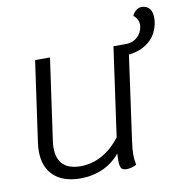

<svg xmlns="http://www.w3.org/2000/svg" viewBox="-80 -778 831 864"><g transform="rotate(-10 335.5 -346.0)"><path d="M671 -645Q671 -633 670 -627Q662 -572 624.5 -539.5Q587 -507 530 -501L476 -113Q471 -76 471 -54Q471 -32 476 -7Q452 5 431 5Q413 5 406.5 -4.5Q400 -14 400 -41Q400 -60 401 -72Q369 -32 322 -11Q275 10 220 10Q141 10 98 -30Q55 -70 55 -143Q55 -161 58 -182L110 -550H178L126 -182Q123 -163 123 -147Q123 -44 230 -44Q281 -44 327.5 -69.5Q374 -95 411 -144L468 -550H527Q555 -550 576.5 -568.5Q598 -587 602 -617Q606 -648 580 -669Q585 -682 597 -692Q609 -702 623 -702Q645 -702 658 -687.5Q671 -673 671 -645Z"/></g></svg>

Font: Krub
Style: Italic
Weight: 400
Italic angle: -8°
Designer: Ekaluck Peanpanawate
Foundry: Cadson Demak Co.,Ltd.
Version: Version 1.000; ttfautohint (v1.6)